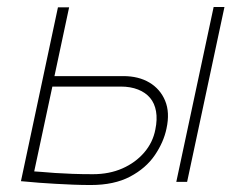

<svg xmlns="http://www.w3.org/2000/svg" viewBox="-20 -521 663 550"><path d="M485 0H516L623 -501H592ZM333 -303H136L178 -500H146L40 -2Q44 -2 57.5 -0.5Q71 1 92 2.5Q113 4 138 5.5Q163 7 189.5 8Q216 9 240 9Q307 9 352.5 -15Q398 -39 423.5 -76.5Q449 -114 457 -153Q467 -199 453 -232.5Q439 -266 408 -284.5Q377 -303 333 -303ZM246 -22Q215 -22 187.5 -23Q160 -24 137.5 -25.5Q115 -27 99.5 -28.5Q84 -30 78 -30L130 -273H326Q354 -273 375.5 -264.5Q397 -256 410 -240.5Q423 -225 427 -202Q431 -179 425 -150Q418 -113 393 -84Q368 -55 330.5 -38.5Q293 -22 246 -22Z"/></svg>

Font: Advent Pro ExtraLight
Style: Italic
Weight: 250
Italic angle: -12°
Version: Version 3.000